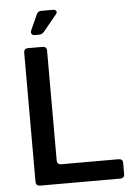

<svg xmlns="http://www.w3.org/2000/svg" viewBox="-57 -884 652 928"><g transform="rotate(-5 268.5 -420.5)"><path d="M100 0Q79 0 79 -21V-646Q79 -667 100 -667H169Q190 -667 190 -646V-115Q190 -94 211 -94H488Q509 -94 509 -74V-21Q509 0 488 0ZM138 -727Q127 -727 122.5 -733.5Q118 -740 122 -751L155 -824Q161 -841 178 -841H235Q248 -841 251.5 -833Q255 -825 246 -816L182 -738Q172 -727 157 -727Z"/></g></svg>

Font: Pitagon Sans Medium
Style: Regular
Weight: 500
Designer: Travis Tran
Foundry: Pitagon
Version: Version 1.001; ttfautohint (v1.8.4.7-5d5b);gftools[0.9.26]